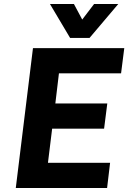

<svg xmlns="http://www.w3.org/2000/svg" viewBox="-20 -941 642 961"><path d="M59 0 145 -700H602L586 -574H275L257 -423H517L501 -297H241L220 -126H531L516 0ZM331 -751 230 -921H350L420 -790H351L451 -921H572L428 -751Z"/></svg>

Font: Inclusive Sans
Style: Bold Italic
Weight: 700
Italic angle: -7°
Designer: Olivia King
Foundry: Olivia King
Version: Version 2.004